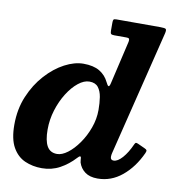

<svg xmlns="http://www.w3.org/2000/svg" viewBox="-87 -859 890 957"><g transform="rotate(10 358.0 -381.0)"><path d="M683 -149Q648.5 -73.5 593.2 -28Q538 17.5 469.5 17.5Q429.5 17.5 405.8 -0.2Q382 -18 373 -46.5Q371.5 -54.5 371.2 -60Q371 -65.5 370.5 -68.5Q369 -85 352 -66Q319 -30 277.8 -7.5Q236.5 15 187 15Q140 15 101 -2.2Q62 -19.5 38.5 -61Q15 -102.5 15 -175Q15 -254 42.5 -319.5Q70 -385 113.8 -433.2Q157.5 -481.5 207.5 -507.8Q257.5 -534 302 -534Q353 -534 384 -515.5Q415 -497 431 -463.5Q439 -446.5 444 -445.5Q449 -444.5 453 -461L504 -680Q506 -690.5 504 -695.2Q502 -700 488 -700H428.5Q416.5 -700 412.2 -703.5Q408 -707 408 -720V-760.5Q408 -771.5 410.5 -775.8Q413 -780 424.5 -780H648Q670 -780 675 -776Q680 -772 676 -754.5L519.5 -120Q517 -110.5 517 -101Q517 -84.5 533 -84.5Q553.5 -84.5 577.2 -111.2Q601 -138 620.5 -182Q624 -189.5 627 -190.8Q630 -192 638.5 -188.5L674.5 -172Q684.5 -167.5 686 -163.5Q687.5 -159.5 683 -149ZM415.5 -320Q415.5 -355 410.8 -384.8Q406 -414.5 391.5 -433Q377 -451.5 347 -451.5Q319.5 -451.5 290.5 -428.2Q261.5 -405 237 -366Q212.5 -327 197.5 -278.8Q182.5 -230.5 182.5 -180Q182.5 -124.5 198.5 -96.2Q214.5 -68 249.5 -68Q274.5 -68 303 -89.5Q331.5 -111 357.2 -147.5Q383 -184 399.2 -228.8Q415.5 -273.5 415.5 -320Z"/></g></svg>

Font: Besley*
Style: Bold Italic
Weight: 700
Italic angle: -13°
Designer: Owen Earl
Foundry: indestructible type*
Version: Version 2.000; ttfautohint (v1.8.3)